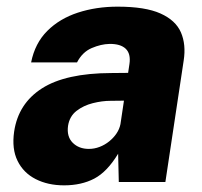

<svg xmlns="http://www.w3.org/2000/svg" viewBox="-20 -547 608 577"><path d="M172.5 10Q124 10 87.2 -8.8Q50.5 -27.5 32.8 -63.5Q15 -99.5 22.5 -151.5Q35 -236 106.2 -281.5Q177.5 -327 314 -327.5L365 -328L369 -354.5Q373.5 -385.5 357.8 -400.5Q342 -415.5 309 -415Q283.5 -414.5 255.5 -402.5Q227.5 -390.5 211.5 -359.5H73.5Q85 -417 122 -454Q159 -491 214 -509Q269 -527 333.5 -527Q416.5 -527 462.2 -506.5Q508 -486 523.8 -449.5Q539.5 -413 532 -365L477 0H337L335 -85Q302 -30.5 263.2 -10.2Q224.5 10 172.5 10ZM247 -99.5Q263.5 -99.5 279.2 -105.5Q295 -111.5 308.2 -122.2Q321.5 -133 330.2 -146Q339 -159 342 -174L352.5 -244.5L312 -244Q287 -244 259 -237Q231 -230 210 -213.8Q189 -197.5 184.5 -169Q180 -136.5 198.5 -118Q217 -99.5 247 -99.5Z"/></svg>

Font: Public Sans Thin ExtraBold
Style: Italic
Weight: 800
Italic angle: -8°
Version: Version 2.001